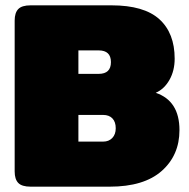

<svg xmlns="http://www.w3.org/2000/svg" viewBox="-20 -700 708 720"><path d="M35 -57V-623Q35 -652 48.5 -666Q62 -680 95 -680H398Q520 -680 577.5 -628Q635 -576 635 -480Q635 -435 615.5 -400.5Q596 -366 564 -352Q653 -322 653 -212Q653 -118 586.5 -59Q520 0 391 0H95Q62 0 48.5 -14Q35 -28 35 -57ZM350 -423Q396 -423 396 -467Q396 -511 350 -511H274V-423ZM367 -169Q388 -169 401 -182.5Q414 -196 414 -219Q414 -243 401.5 -256Q389 -269 367 -269H274V-169Z"/></svg>

Font: Mitr
Style: Bold
Weight: 700
Designer: Thanarat Vachiruckul
Foundry: Cadson Demak
Version: Version 1.002